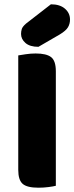

<svg xmlns="http://www.w3.org/2000/svg" viewBox="-20 -866 346 894"><path d="M159 8Q106 8 85.5 -10Q65 -28 65 -75V-608Q77 -610 100 -613.5Q123 -617 146 -617Q196 -617 218 -600Q240 -583 240 -534V-1Q229 2 206 5Q183 8 159 8ZM217 -846Q259 -846 282.5 -825.5Q306 -805 306 -775Q306 -755 296.5 -739Q287 -723 259 -706L159 -648Q119 -648 98.5 -666Q78 -684 78 -708Q78 -720 81.5 -731Q85 -742 101 -756Z"/></svg>

Font: Baloo Tammudu 2 ExtraBold
Style: Regular
Weight: 800
Designer: Maithili Shingre, Omkar Shende and Ek Type
Foundry: Ek Type
Version: Version 1.640;hotconv 1.0.111;makeotfexe 2.5.65597; ttfautoh